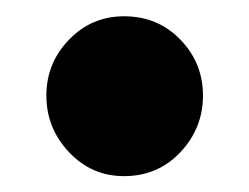

<svg xmlns="http://www.w3.org/2000/svg" viewBox="-20 -205 306 236"><path d="M132.5 11.5Q92.5 11.5 64.8 -18Q37 -47.5 37 -87.5Q37 -127.5 64.8 -156.2Q92.5 -185 132.5 -185Q174 -185 201.8 -156.2Q229.5 -127.5 229.5 -87.5Q229.5 -47.5 201.8 -18Q174 11.5 132.5 11.5Z"/></svg>

Font: Fraunces 72pt
Style: Bold
Weight: 700
Version: Version 1.000;[b76b70a41]